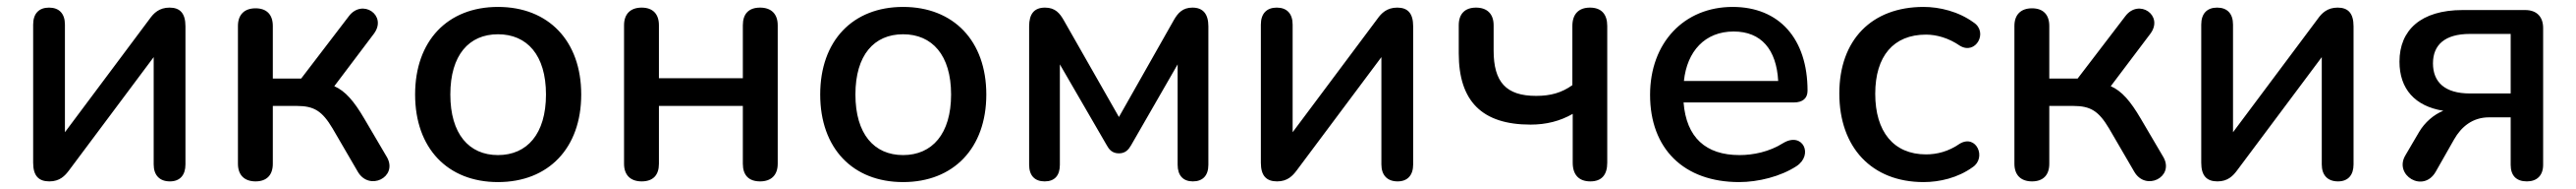

<svg xmlns="http://www.w3.org/2000/svg" viewBox="-20 -517 7460 546"><path d="M123 7C153 7 168 -9 180 -25L425 -352V-42C425 -11 442 7 472 7C501 7 517 -11 517 -42V-441C517 -479 501 -495 471 -495C441 -495 425 -479 413 -462L168 -135V-446C168 -478 151 -495 122 -495C93 -495 76 -478 76 -446V-47C76 -9 92 7 123 7Z M720 7C752 7 770 -11 770 -44V-211H839C890 -211 913 -196 943 -146L1016 -21C1049 36 1132 -5 1101 -62L1035 -174C1005 -225 980 -254 948 -268L1063 -420C1102 -473 1029 -522 990 -470L852 -290H770V-442C770 -475 752 -493 720 -493C688 -493 669 -475 669 -442V-44C669 -11 688 7 720 7Z M1422 9C1568 9 1663 -89 1663 -244C1663 -399 1568 -497 1422 -497C1276 -497 1182 -399 1182 -244C1182 -89 1276 9 1422 9ZM1422 -69C1338 -69 1284 -130 1284 -244C1284 -358 1338 -418 1422 -418C1506 -418 1561 -358 1561 -244C1561 -130 1506 -69 1422 -69Z M1838 7C1871 7 1888 -11 1888 -44V-211H2131V-44C2131 -11 2148 7 2181 7C2213 7 2232 -11 2232 -44V-444C2232 -477 2213 -495 2181 -495C2148 -495 2131 -477 2131 -444V-291H1888V-444C1888 -477 1870 -495 1838 -495C1806 -495 1787 -477 1787 -444V-44C1787 -11 1806 7 1838 7Z M2595 9C2741 9 2836 -89 2836 -244C2836 -399 2741 -497 2595 -497C2449 -497 2355 -399 2355 -244C2355 -89 2449 9 2595 9ZM2595 -69C2511 -69 2457 -130 2457 -244C2457 -358 2511 -418 2595 -418C2679 -418 2734 -358 2734 -244C2734 -130 2679 -69 2595 -69Z M3005 7C3034 7 3049 -10 3049 -41V-331L3185 -97C3191 -86 3200 -74 3220 -74C3239 -74 3248 -85 3255 -97L3390 -331V-41C3390 -10 3406 7 3434 7C3463 7 3479 -10 3479 -41V-441C3479 -476 3464 -495 3433 -495C3405 -495 3391 -480 3379 -459L3220 -179L3060 -459C3049 -478 3036 -495 3006 -495C2974 -495 2960 -476 2960 -441V-41C2960 -10 2976 7 3005 7Z M3678 7C3708 7 3723 -9 3735 -25L3980 -352V-42C3980 -11 3997 7 4027 7C4056 7 4072 -11 4072 -42V-441C4072 -479 4056 -495 4026 -495C3996 -495 3980 -479 3968 -462L3723 -135V-446C3723 -478 3706 -495 3677 -495C3648 -495 3631 -478 3631 -446V-47C3631 -9 3647 7 3678 7Z M4585 7C4618 7 4634 -12 4634 -47V-442C4634 -476 4617 -495 4584 -495C4551 -495 4533 -476 4533 -442V-271C4502 -249 4470 -240 4428 -240C4341 -240 4305 -280 4305 -371V-444C4305 -477 4286 -495 4254 -495C4222 -495 4204 -477 4204 -444V-363C4204 -225 4271 -157 4412 -157C4457 -157 4497 -167 4534 -188V-47C4534 -12 4552 7 4585 7Z M5016 9C5071 9 5136 -7 5182 -37C5232 -70 5200 -137 5144 -104C5103 -78 5056 -69 5017 -69C4919 -69 4863 -120 4855 -221H5174C5200 -221 5214 -233 5214 -255C5214 -405 5132 -497 4997 -497C4857 -497 4758 -394 4758 -243C4758 -87 4856 9 5016 9ZM5000 -426C5080 -426 5124 -374 5129 -283H4856C4865 -369 4917 -426 5000 -426Z M5550 9C5596 9 5649 -3 5692 -34C5733 -61 5703 -130 5655 -102C5622 -79 5588 -71 5557 -71C5463 -71 5410 -137 5410 -246C5410 -355 5463 -417 5557 -417C5588 -417 5623 -407 5655 -385C5701 -357 5738 -424 5695 -452C5651 -484 5596 -497 5550 -497C5400 -497 5306 -402 5306 -247C5306 -91 5400 9 5550 9Z M5864 7C5896 7 5914 -11 5914 -44V-211H5983C6034 -211 6057 -196 6087 -146L6160 -21C6193 36 6276 -5 6245 -62L6179 -174C6149 -225 6124 -254 6092 -268L6207 -420C6246 -473 6173 -522 6134 -470L5996 -290H5914V-442C5914 -475 5896 -493 5864 -493C5832 -493 5813 -475 5813 -442V-44C5813 -11 5832 7 5864 7Z M6401 7C6431 7 6446 -9 6458 -25L6703 -352V-42C6703 -11 6720 7 6750 7C6779 7 6795 -11 6795 -42V-441C6795 -479 6779 -495 6749 -495C6719 -495 6703 -479 6691 -462L6446 -135V-446C6446 -478 6429 -495 6400 -495C6371 -495 6354 -478 6354 -446V-47C6354 -9 6370 7 6401 7Z M7297 7C7326 7 7344 -10 7344 -41V-436C7344 -469 7325 -488 7292 -488H7111C6990 -488 6928 -430 6928 -339C6928 -260 6973 -210 7055 -197C7027 -186 7001 -163 6985 -136L6945 -68C6911 -11 6997 42 7033 -21L7086 -114C7107 -151 7140 -178 7187 -178H7250V-41C7250 -10 7266 7 7297 7ZM7132 -247C7059 -247 7025 -280 7025 -334C7025 -387 7059 -419 7132 -419H7250V-247Z"/></svg>

Font: Nunito SemiBold
Style: Regular
Weight: 600
Designer: Vernon Adams
Foundry: Vernon Adams
Version: Version 3.602